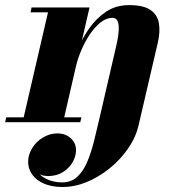

<svg xmlns="http://www.w3.org/2000/svg" viewBox="-70 -490 724 770"><path d="M180.5 260Q134.5 260 101.2 244Q68 228 53 199.8Q38 171.5 45.5 136.5Q52 110.5 69.2 89.8Q86.5 69 110.5 57Q134.5 45 160.5 45Q196 45 218.5 69.2Q241 93.5 232.5 132Q224 167.5 194.2 191.8Q164.5 216 123 216Q97.5 216 78.8 203.8Q60 191.5 51.2 173.2Q42.5 155 46.5 136.5H65.5Q59 166 73.5 190Q88 214 116.2 227.8Q144.5 241.5 179.5 241.5Q216 241.5 240.2 218.8Q264.5 196 280.2 158.2Q296 120.5 307.5 74Q319 27.5 330 -20L395 -301L563 -319.5L486 11.5Q475 60 444.2 104.8Q413.5 149.5 370.5 184.5Q327.5 219.5 278.5 239.8Q229.5 260 180.5 260ZM-49.5 0 -45 -19.5H256.5L252 0ZM20.5 0 122.5 -440.5H52.5L56.5 -460H289L183 0ZM220.5 -225.5Q227.5 -256.5 244.5 -297.8Q261.5 -339 289.2 -378.2Q317 -417.5 356.2 -443.5Q395.5 -469.5 447.5 -469.5Q505 -469.5 533.2 -450.2Q561.5 -431 567.2 -397Q573 -363 563 -319.5L395 -301Q404.5 -341 406 -367Q407.5 -393 401.5 -405.8Q395.5 -418.5 380.5 -418.5Q357 -418.5 334 -400.5Q311 -382.5 291.2 -353.5Q271.5 -324.5 257 -290.8Q242.5 -257 235 -225.5Z"/></svg>

Font: Bodoni Moda 11pt ExtraBold
Style: Italic
Weight: 800
Italic angle: -13°
Version: Version 2.004